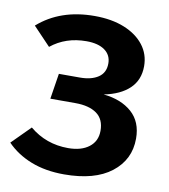

<svg xmlns="http://www.w3.org/2000/svg" viewBox="-83 -800 782 888"><g transform="rotate(10 307.5 -356.0)"><path d="M290.3 -728.7Q370.8 -728.7 430.3 -704.6Q489.7 -680.5 522.6 -637.9Q555.4 -595.4 555.4 -539.5Q555.4 -474.4 513.1 -434.1Q470.8 -393.8 393.8 -378.5Q476.9 -370.3 526.9 -326.2Q576.9 -282.1 576.9 -203.1Q576.9 -104.1 498.7 -43.3Q420.5 17.4 276.9 17.4Q189.7 17.4 121.8 -9.2Q53.8 -35.9 7.2 -84.1L93.3 -170.3Q170.8 -105.6 274.4 -105.6Q336.4 -105.6 372.6 -133.6Q408.7 -161.5 408.7 -210.3Q408.7 -264.6 372.6 -290.5Q336.4 -316.4 272.3 -316.4H154.4L173.3 -436.4H272.3Q325.6 -436.4 357.9 -457.9Q390.3 -479.5 390.3 -523.1Q390.3 -562.6 359.5 -584.9Q328.7 -607.2 273.3 -607.2Q175.9 -607.2 106.7 -551.3L25.1 -636.9Q129.2 -728.7 290.3 -728.7Z"/></g></svg>

Font: FiraCode Nerd Font Mono
Style: Bold
Weight: 700
Monospace: yes
Designer: Carrois Corporate, Edenspiekermann AG, Nikita Prokopov
Foundry: Carrois Corporate, Edenspiekermann AG, Nikita Prokopov
Version: Version 6.002;Nerd Fonts 3.3.0